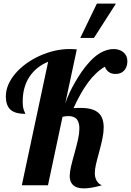

<svg xmlns="http://www.w3.org/2000/svg" viewBox="-20 -1020 721 1057"><path d="M513.2 -1000H618.2L497.1 -811H421.9ZM378.9 -4.9Q363.8 -21.5 363.8 -49.8Q363.8 -72.3 370.6 -101.8Q377.4 -131.3 390.6 -178.2Q403.8 -225.6 410.4 -256.3Q417 -287.1 417 -313Q417 -344.7 403.8 -362.3Q389.2 -380.9 356.9 -380.9Q339.4 -380.9 324.2 -377L244.1 0H100.1L245.1 -680.2Q177.7 -651.9 141.4 -596.2Q105 -540.5 105 -460.9Q105 -428.7 112.3 -411.1Q114.3 -404.8 117.2 -399.9Q119.1 -396.5 119.1 -393.1Q65.4 -393.1 39.6 -414.6Q12.2 -437.5 12.2 -490.2Q12.2 -522.5 26.1 -554.7Q40 -586.9 65.9 -616.7Q90.8 -645.5 124.5 -669.9Q158.2 -694.3 197.8 -712.4Q281.7 -750 362.8 -750Q385.3 -750 402.8 -748L338.9 -449.2Q357.4 -506.8 397.9 -575.2Q428.7 -627.4 459 -663.1Q494.6 -707 532 -728.5Q569.3 -750 606 -750Q621.1 -750 634.8 -745.6Q648.4 -741.2 658.7 -732.9Q681.2 -714.4 681.2 -683.1Q681.2 -647.9 660.2 -628.4Q643.1 -612.8 616.2 -612.8Q573.2 -612.8 557.1 -652.8Q505.9 -622.1 464.4 -565.4Q422.9 -508.8 384.8 -424.8Q401.4 -425.8 407.7 -425.8H426.8Q495.1 -425.8 525.4 -395.5Q550.8 -369.6 550.8 -318.8Q550.8 -291 544.4 -259.5Q538.1 -228 526.4 -185.1Q513.2 -137.2 507.6 -112.1Q502 -86.9 502 -65.9Q502 -42.5 512.5 -24.7Q522.9 -6.8 541 0Q481 17.1 441.9 17.1Q398.4 17.1 378.9 -4.9Z"/></svg>

Font: Pattaya
Style: Regular
Weight: 400
Designer: Pablo Impallari / Thai characters Designed by Thanarat Vachiruckul and Suppakit Chalermlarp
Foundry: Pablo Impallari
Version: Version 2.001